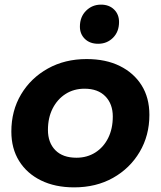

<svg xmlns="http://www.w3.org/2000/svg" viewBox="-20 -801 694 829"><path d="M300 8Q218 8 157 -22Q96 -52 62.5 -106Q29 -160 29 -233Q29 -323 71 -393.5Q113 -464 186.5 -505Q260 -546 354 -546Q437 -546 497.5 -516Q558 -486 591.5 -432.5Q625 -379 625 -305Q625 -216 583 -145Q541 -74 468 -33Q395 8 300 8ZM310 -120Q356 -120 391.5 -142.5Q427 -165 447 -205Q467 -245 467 -298Q467 -352 435 -385Q403 -418 345 -418Q299 -418 263.5 -395.5Q228 -373 207.5 -333Q187 -293 187 -240Q187 -185 219 -152.5Q251 -120 310 -120ZM404 -612Q368 -612 346.5 -633Q325 -654 325 -686Q325 -728 351.5 -754.5Q378 -781 416 -781Q451 -781 472.5 -760Q494 -739 494 -706Q494 -664 468 -638Q442 -612 404 -612Z"/></svg>

Font: Montserrat Thin
Style: Bold Italic
Weight: 700
Italic angle: -11.3°
Version: Version 9.000